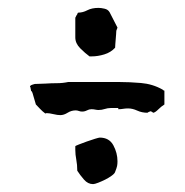

<svg xmlns="http://www.w3.org/2000/svg" viewBox="-20 -449 470 487"><path d="M71 -184Q68 -193 66 -201Q64 -208 62.5 -213Q61 -218 59 -218L57 -228L56 -229Q56 -232 61.5 -234Q67 -236 68 -236L96 -237Q110 -238 124.5 -238Q139 -238 153 -241H282Q308 -241 337.5 -238.5Q367 -236 392 -222Q395 -219 397 -219V-184Q389 -179 381.5 -171.5Q374 -164 369 -163Q368 -163 366 -165L362 -167Q363 -167 357 -165L354 -163Q340 -163 328 -168.5Q316 -174 305 -174Q298 -174 292.5 -173Q287 -172 280 -172V-175H261Q253 -175 245.5 -172.5Q238 -170 230 -170Q226 -170 221.5 -171Q217 -172 212 -172Q206 -172 200.5 -169Q195 -166 188 -166Q184 -166 180 -167.5Q176 -169 172 -169Q161 -169 151.5 -163Q142 -157 133 -157Q126 -157 115.5 -159.5Q105 -162 99 -162Q96 -162 95 -161Q87 -167 81.5 -173Q76 -179 71 -184ZM179 -417Q190 -417 201.5 -423Q213 -429 230 -429Q236 -429 245 -427Q254 -425 258 -418L278 -379L275 -371Q275 -368 274.5 -362Q274 -356 273.5 -349.5Q273 -343 272.5 -337Q272 -331 272 -328Q261 -316 244.5 -311Q228 -306 213 -306H207Q196 -314 183.5 -326.5Q171 -339 171 -354V-404L174 -410Q176 -412 176.5 -414.5Q177 -417 179 -417ZM176 -16Q176 -31 173.5 -44Q171 -57 171 -69V-78Q171 -79 180 -82.5Q189 -86 200 -90Q211 -94 221 -97Q231 -100 233 -100Q257 -100 267.5 -80.5Q278 -61 278 -40Q278 -33 277 -28Q276 -23 272 -13Q271 -9 263.5 -3.5Q256 2 247 6.5Q238 11 229 14.5Q220 18 216 18Q203 18 193 6.5Q183 -5 176 -16Z"/></svg>

Font: East Sea Dokdo Cyrillic
Style: Regular
Weight: 400
Version: Version 1.00 July 4, 2018, initial release